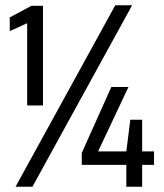

<svg xmlns="http://www.w3.org/2000/svg" viewBox="-20 -708 622 728"><path d="M83 -308V-620L17 -590V-642L99 -686H143V-308ZM39 0 417 -688H481L103 0ZM459 0V-83H290V-128L402 -378H467L352 -134H459L474 -254H519V-134H564V-83H519V0Z"/></svg>

Font: Saira Semi Condensed
Style: Regular
Weight: 400
Width: 4
Designer: Hector Gatti with collaboration of the Omnibus-Type team
Foundry: Omnibus-Type
Version: Version 1.001; ttfautohint (v1.8)